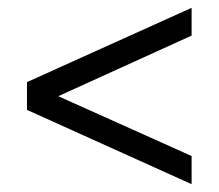

<svg xmlns="http://www.w3.org/2000/svg" viewBox="-20 -543 559 491"><path d="M470 -72 49 -262V-333L470 -523V-452L129 -297L470 -144Z"/></svg>

Font: Georama SemiExpanded
Style: Regular
Weight: 400
Width: 6
Designer: Jean-Baptiste Levee
Foundry: Production Type
Version: Version 1.001